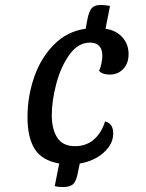

<svg xmlns="http://www.w3.org/2000/svg" viewBox="-20 -707 590 775"><path d="M499 -489Q499 -451 477.5 -428.5Q456 -406 423 -406Q393 -406 380 -421Q386 -434 389.5 -451.5Q393 -469 393 -483Q393 -508 380.5 -521.5Q368 -535 343 -535Q295 -535 260 -486Q225 -437 207 -368Q189 -299 189 -242Q189 -186 211 -151.5Q233 -117 283 -117Q328 -117 359 -144Q390 -171 404 -217Q437 -209 437 -168Q437 -126 399 -91.5Q361 -57 302 -47L295 -14Q289 22 276.5 35Q264 48 235 48Q212 48 201 44L219 -47Q150 -59 120.5 -105Q91 -151 91 -234Q91 -318 118 -396Q145 -474 198.5 -527.5Q252 -581 326 -591L332 -625Q339 -662 350.5 -674.5Q362 -687 388 -687Q402 -687 424 -683L406 -591Q450 -584 474.5 -556Q499 -528 499 -489Z"/></svg>

Font: Sansita Light Italic
Style: Regular
Weight: 300
Italic angle: -11°
Designer: Pablo Cosgaya
Foundry: Omnibus-Type
Version: Version 1.006